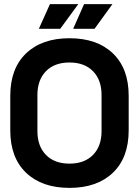

<svg xmlns="http://www.w3.org/2000/svg" viewBox="-20 -900 676 934"><path d="M30 -434Q30 -567 107 -640.5Q184 -714 318 -714Q452 -714 529 -640.5Q606 -567 606 -434V-266Q606 -133 529 -59.5Q452 14 318 14Q184 14 107 -59.5Q30 -133 30 -266ZM162 -262Q162 -189 203.5 -146.5Q245 -104 318 -104Q391 -104 432.5 -146.5Q474 -189 474 -262V-438Q474 -511 432.5 -553.5Q391 -596 318 -596Q245 -596 203.5 -553.5Q162 -511 162 -438ZM361 -880 273 -760H169L223 -880ZM527 -880 440 -760H336L389 -880Z"/></svg>

Font: Space Grotesk Variable
Style: Regular
Weight: 400
Designer: Florian Karsten (Space Grotesk), Colophon Foundry (Space Mono)
Foundry: Florian Karsten
Version: Version 1.106